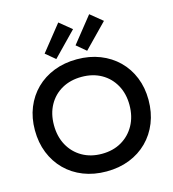

<svg xmlns="http://www.w3.org/2000/svg" viewBox="-146 -1157 1163 1290"><g transform="rotate(-15 436.0 -512.5)"><path d="M435.5 12.5Q348 12.5 275.5 -16Q203 -44.5 150.5 -97Q98 -149.5 69.2 -221.2Q40.5 -293 40.5 -379.5Q40.5 -465 69.2 -536Q98 -607 150.5 -658.8Q203 -710.5 275.5 -739Q348 -767.5 435.5 -767.5Q523.5 -767.5 595.8 -739Q668 -710.5 720.8 -658.8Q773.5 -607 802.2 -536Q831 -465 831 -379.5Q831 -293 802.2 -221.2Q773.5 -149.5 720.8 -97Q668 -44.5 595.8 -16Q523.5 12.5 435.5 12.5ZM435.5 -110Q513.5 -110 572.5 -144.2Q631.5 -178.5 665 -239.2Q698.5 -300 698.5 -379.5Q698.5 -458.5 665 -518.5Q631.5 -578.5 572.5 -611.8Q513.5 -645 436 -645Q358 -645 298.8 -611.8Q239.5 -578.5 206.2 -518.5Q173 -458.5 173 -379.5Q173 -300 206.2 -239.2Q239.5 -178.5 298.8 -144.2Q358 -110 435.5 -110ZM379.5 -1038.5 464 -969.5 303.5 -804.5 237 -860ZM594.5 -1038.5 679 -969.5 518 -804.5 452 -860Z"/></g></svg>

Font: Hepta Slab SemiBold
Style: Regular
Weight: 600
Designer: Michael LaGattuta
Foundry: Michael LaGattuta
Version: Version 1.102